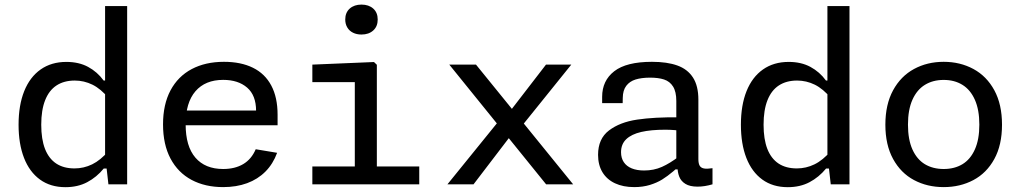

<svg xmlns="http://www.w3.org/2000/svg" viewBox="-20 -791 4380 824"><path d="M431 -765H525.7V0H445.3L434.8 -92.5H431ZM264.8 -525.3Q318.5 -525.3 358.1 -503.9Q397.7 -482.5 424.7 -445.5H446.8V-369Q412.8 -409.8 376.8 -427.6Q340.7 -445.3 301 -445.3Q254.7 -445.3 222.6 -424.3Q190.5 -403.3 173.8 -361.1Q157 -318.8 157 -255.7Q157 -193.5 173.2 -151.9Q189.5 -110.3 221.2 -89.2Q253 -68.2 299.7 -68.2Q339.5 -68.2 375.5 -85.7Q411.5 -103.2 446.8 -144V-67.7H425.2Q394.7 -30.5 354.2 -9.1Q313.8 12.3 260.8 12.3Q196.7 12.3 151.6 -20.4Q106.5 -53.2 83.1 -113.3Q59.7 -173.5 59.7 -255.7Q59.7 -339.2 83.9 -399.8Q108.2 -460.3 154.3 -492.8Q200.5 -525.3 264.8 -525.3Z M941 -525.7Q1014 -525.7 1065.6 -500.2Q1117.2 -474.8 1144.2 -424Q1171.3 -373.2 1171.3 -298.5V-253.3H751.8V-316.7H1104.2L1079 -294.8V-315.5Q1079 -381.8 1040.6 -415Q1002.2 -448.2 937.8 -448.2Q861 -448.2 818.8 -399.4Q776.7 -350.7 776.7 -257.3Q776.7 -163 818.7 -114.3Q860.7 -65.7 937.8 -65.7Q988.2 -65.7 1023.7 -86.7Q1059.2 -107.7 1077.5 -150.5L1169.3 -135.2Q1151.8 -87.5 1119.1 -54.6Q1086.3 -21.7 1040.4 -4.8Q994.5 12 937.7 12Q860.2 12 802.1 -19Q744 -50 711.8 -110.4Q679.7 -170.8 679.7 -257.3Q679.7 -342.8 711.8 -403.2Q744 -463.5 802.9 -494.6Q861.8 -525.7 941 -525.7Z M1502.7 0V-468.3L1525.2 -438.5H1320.5V-513.7L1585 -524.8L1597.3 -513V0ZM1320.5 -76.5H1779.3V0H1320.5ZM1461.7 -707.3Q1461.7 -737 1480.9 -754.2Q1500.2 -771.3 1531.3 -771.3Q1562.5 -771.3 1581.8 -754.2Q1601 -737 1601 -707.3Q1601 -677.5 1581.8 -660.2Q1562.5 -642.8 1531.3 -642.8Q1510.8 -642.8 1495.1 -650.6Q1479.3 -658.3 1470.5 -673.1Q1461.7 -687.8 1461.7 -707.3Z M2022.8 -513.7 2439.7 0H2323.7L1908.2 -513.7ZM2323.2 -513.7H2431.8L2206.3 -233.8L2154 -294.2ZM2012.3 0H1900.3L2138 -293.3L2186.7 -228.3Z M2977.2 -363.2V-108.5Q2977.2 -89.5 2982.7 -80Q2988.2 -70.5 3001.1 -68Q3014 -65.5 3037.8 -69.2V0Q3004 10 2973.8 10Q2940.8 10 2921.8 -1.7Q2902.8 -13.3 2895.2 -32.6Q2887.5 -51.8 2887.5 -77.8L2882.5 -86.7V-357.5Q2882.5 -397.3 2868.6 -419.5Q2854.7 -441.7 2830 -449.8Q2805.3 -458 2768.2 -457.8Q2732.5 -457.5 2707.5 -449.8Q2682.5 -442 2667.8 -422.8Q2653 -403.5 2652.7 -370.7L2652.3 -348.5H2564.2V-375.3Q2564.2 -445 2616.2 -485.3Q2668.2 -525.7 2778 -525.7Q2843.2 -525.7 2887 -509.9Q2930.8 -494.2 2954 -458.3Q2977.2 -422.5 2977.2 -363.2ZM2835.2 -234.3Q2773.8 -234.3 2732 -224.7Q2690.2 -215 2667.8 -193.8Q2645.3 -172.5 2645.3 -137.8Q2645.3 -112.7 2657.1 -95.1Q2668.8 -77.5 2691.1 -68.4Q2713.3 -59.3 2744.3 -59.3Q2786 -59.3 2820.8 -74.8Q2855.7 -90.3 2895 -120.5L2897.5 -64H2878.8L2870 -56.2Q2844.5 -34.7 2821.8 -20.6Q2799 -6.5 2768.7 2.8Q2738.3 12 2701.8 12Q2654.3 12 2619.3 -4.4Q2584.3 -20.8 2565.5 -51.9Q2546.7 -83 2546.7 -126.5Q2546.7 -195.5 2593.5 -231.1Q2640.3 -266.7 2714.5 -277.7Q2788.7 -288.7 2893.8 -287.5L2919.3 -227.8Q2897.3 -230.8 2876.2 -232.6Q2855.2 -234.3 2835.2 -234.3Z M3531 -765H3625.7V0H3545.3L3534.8 -92.5H3531ZM3364.8 -525.3Q3418.5 -525.3 3458.1 -503.9Q3497.7 -482.5 3524.7 -445.5H3546.8V-369Q3512.8 -409.8 3476.8 -427.6Q3440.7 -445.3 3401 -445.3Q3354.7 -445.3 3322.6 -424.3Q3290.5 -403.3 3273.8 -361.1Q3257 -318.8 3257 -255.7Q3257 -193.5 3273.2 -151.9Q3289.5 -110.3 3321.2 -89.2Q3353 -68.2 3399.7 -68.2Q3439.5 -68.2 3475.5 -85.7Q3511.5 -103.2 3546.8 -144V-67.7H3525.2Q3494.7 -30.5 3454.2 -9.1Q3413.8 12.3 3360.8 12.3Q3296.7 12.3 3251.6 -20.4Q3206.5 -53.2 3183.1 -113.3Q3159.7 -173.5 3159.7 -255.7Q3159.7 -339.2 3183.9 -399.8Q3208.2 -460.3 3254.3 -492.8Q3300.5 -525.3 3364.8 -525.3Z M4030 12Q3959.3 12 3902.7 -18.2Q3846 -48.3 3812.8 -108.8Q3779.7 -169.2 3779.7 -255.8Q3779.7 -342.7 3812.8 -403.5Q3846 -464.3 3902.8 -495Q3959.5 -525.7 4030 -525.7Q4100.5 -525.7 4157.4 -495Q4214.3 -464.3 4247.3 -403.7Q4280.3 -343 4280.3 -255.8Q4280.3 -168.8 4247.3 -108.6Q4214.3 -48.3 4157.5 -18.2Q4100.7 12 4030 12ZM4030 -448Q3983.8 -448 3949.4 -426.9Q3915 -405.8 3895.8 -362.8Q3876.7 -319.8 3876.7 -256Q3876.7 -192.3 3895.8 -149.7Q3915 -107 3949.3 -86.3Q3983.7 -65.7 4030 -65.7Q4076.3 -65.7 4110.5 -86.3Q4144.7 -107 4163.8 -149.7Q4183 -192.3 4183 -256Q4183 -319.8 4163.8 -362.8Q4144.7 -405.8 4110.4 -426.9Q4076.2 -448 4030 -448Z"/></svg>

Font: Monaspace Neon Var
Style: Regular
Weight: 400
Designer: Riley Cran and the Lettermatic Team
Version: Version 1.000 (Monaspace Neon Var)